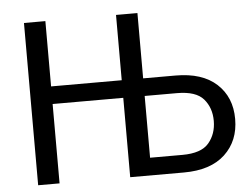

<svg xmlns="http://www.w3.org/2000/svg" viewBox="-51 -774 1091 838"><g transform="rotate(-5 494.5 -355.5)"><path d="M83 0H176.8V-347.7H486.3V0H721.7Q838.9 0 901.9 -58.8Q964.8 -117.7 964.8 -213.4Q964.8 -309.1 901.9 -366.9Q838.9 -424.8 721.7 -424.8H580.1V-710.9H486.3V-424.8H176.8V-710.9H83ZM580.1 -347.7H721.7Q804.7 -347.7 837.9 -309.1Q871.1 -270.5 871.1 -213.4Q871.1 -156.2 837.9 -116.7Q804.7 -77.1 721.7 -77.1H580.1Z"/></g></svg>

Font: Roboto Flex
Style: Regular
Weight: 400
Designer: Berlow after Robertson
Foundry: Google
Version: Version 3.200;gftools[0.9.32]